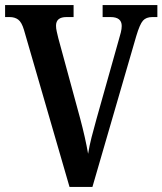

<svg xmlns="http://www.w3.org/2000/svg" viewBox="-20 -734 638 754"><path d="M74 -617Q65 -647 51.5 -657Q38 -667 18 -667H0V-714H269V-667H241Q200 -667 200 -633Q200 -622 203 -609.5Q206 -597 209 -584L295 -268Q315 -193 326 -130Q331 -161 339.5 -194.5Q348 -228 359 -267L446 -576Q451 -592 454.5 -606.5Q458 -621 458 -632Q458 -667 414 -667H383V-714H598V-667H578Q554 -667 541.5 -653Q529 -639 515 -592L343 0H253Z"/></svg>

Font: Noto Serif Khmer Condensed SemiBold
Style: Regular
Weight: 600
Width: 3
Designer: Danh Hong and the Monotype Design Team
Foundry: Monotype Imaging Inc.
Version: Version 2.004; ttfautohint (v1.8.4.7-5d5b)